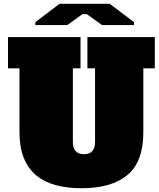

<svg xmlns="http://www.w3.org/2000/svg" viewBox="-20 -972 835 1006"><path d="M478 -228V-613.8H438V-777.8H791V-613.8H731V-278.8Q731 -124.5 647.9 -55.2Q564.9 14.2 408.7 14.2Q252 14.2 171.4 -51.8Q82 -125.5 82 -278.8V-613.8H22V-777.8H401.9V-613.8H361.8V-228Q361.8 -164.1 419.9 -164.1Q478 -164.1 478 -228ZM165 -840.8V-856L292 -952.1H555.2L682.1 -856V-840.8H514.2L435.1 -897.9H412.1L333 -840.8Z"/></svg>

Font: AlfaSlabOne-Regular
Style: Regular
Weight: 400
Designer: JM Sole
Foundry: JM Sole
Version: Version 1.001